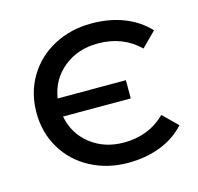

<svg xmlns="http://www.w3.org/2000/svg" viewBox="-85 -627 747 723"><g transform="rotate(-15 288.5 -265.5)"><path d="M183.5 -29C227.2 -5.7 276 6 330 6C376 6 418 -1.3 456 -16C494 -30.7 526 -52.3 552 -81L496 -136C452.7 -93.3 398.7 -72 334 -72C283.3 -72 240 -86.2 204 -114.5C168 -142.8 145.7 -180 137 -226H401V-297H135C142.3 -345 164.3 -383.8 201 -413.5C237.7 -443.2 282 -458 334 -458C399.3 -458 453.3 -437 496 -395L552 -451C526 -479 494.2 -500.3 456.5 -515C418.8 -529.7 376.7 -537 330 -537C276 -537 227.2 -525.3 183.5 -502C139.8 -478.7 105.7 -446.3 81 -405C56.3 -363.7 44 -317 44 -265C44 -213.7 56.3 -167.3 81 -126C105.7 -84.7 139.8 -52.3 183.5 -29Z"/></g></svg>

Font: Rookery
Style: Regular
Weight: 400
Designer: Ryan Kimball / Julieta Ulanovsky
Foundry: Motorola Mobility LLC.
Version: Version 1.0